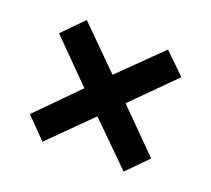

<svg xmlns="http://www.w3.org/2000/svg" viewBox="-85 -681 721 657"><g transform="rotate(20 275.5 -353.0)"><path d="M199.2 -353 53.2 -500 127 -575.2 273.9 -429.2 422.9 -575.2 498 -502 349.1 -353 496.1 -205.1 422.9 -130.9 273.9 -277.8 127 -131.8 54.2 -206.1Z"/></g></svg>

Font: Droid Sans
Style: Bold
Weight: 700
Foundry: Ascender Corporation
Version: Version 1.00 build 112